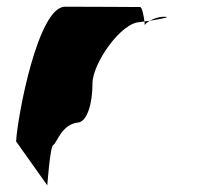

<svg xmlns="http://www.w3.org/2000/svg" viewBox="-20 -567 612 573"><path d="M28 -145 121 -14C121 -6 129 -135 140 -135C150 -142 164 -194 210 -201C240 -201 256 -258 256 -318C256 -378 342 -501 398 -501C398 -501 403 -502 411 -503C409 -520 404 -546 398 -546C398 -546 256 -547 174 -547C94 -547 33 -225 28 -145ZM411 -503C412 -498 412 -494 412 -491C412 -494 418 -500 427 -505C421 -504 416 -504 411 -503ZM427 -505C457 -510 496 -517 469 -517C453 -517 438 -511 427 -505Z"/></svg>

Font: Ampere
Style: Regular
Weight: 400
Version: Version 1